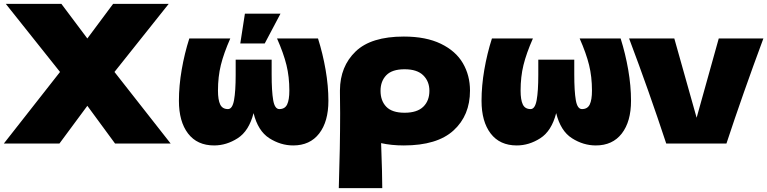

<svg xmlns="http://www.w3.org/2000/svg" viewBox="-20 -746 3988 998"><path d="M575 -372 867 0H578L434 -196L289 0H0L292 -372L10 -726H299L434 -546L568 -726H857Z M1633 -546Q1658 -467 1672.5 -383Q1687 -299 1687 -222Q1687 -114 1639 -52Q1591 10 1504 10Q1439 10 1380 -27.5Q1321 -65 1298 -158Q1274 -65 1215.5 -27.5Q1157 10 1093 10Q1005 10 957.5 -52Q910 -114 910 -222Q910 -300 924.5 -384Q939 -468 964 -546H1177Q1143 -469 1128 -408Q1113 -347 1113 -275Q1113 -227 1124.5 -203Q1136 -179 1165 -179Q1188 -179 1196.5 -225.5Q1205 -272 1205 -357V-436H1392V-359Q1392 -272 1400 -225.5Q1408 -179 1432 -179Q1461 -179 1472.5 -203Q1484 -227 1484 -275Q1484 -347 1469 -408Q1454 -469 1420 -546ZM1356 -520H1229L1253 -675H1438Z M2423 -275Q2423 -146 2337.5 -68Q2252 10 2079 10Q2014 10 1961 -2Q1967 160 1967 232H1741Q1748 15 1748 -157L1747 -264V-275V-277Q1748 -401 1828.5 -478.5Q1909 -556 2079 -556Q2194 -556 2271.5 -518.5Q2349 -481 2386 -417.5Q2423 -354 2423 -275ZM2212 -274Q2212 -323 2180 -354.5Q2148 -386 2083 -386Q2018 -386 1988 -355Q1958 -324 1958 -274Q1958 -222 1988 -191Q2018 -160 2083 -160Q2148 -160 2180 -191Q2212 -222 2212 -274Z M3206 -546Q3231 -467 3245.5 -383Q3260 -299 3260 -222Q3260 -114 3212 -52Q3164 10 3077 10Q3012 10 2953 -27.5Q2894 -65 2871 -158Q2847 -65 2788.5 -27.5Q2730 10 2666 10Q2578 10 2530.5 -52Q2483 -114 2483 -222Q2483 -300 2497.5 -384Q2512 -468 2537 -546H2750Q2716 -469 2701 -408Q2686 -347 2686 -275Q2686 -227 2697.5 -203Q2709 -179 2738 -179Q2761 -179 2769.5 -225.5Q2778 -272 2778 -357V-436H2965V-359Q2965 -272 2973 -225.5Q2981 -179 3005 -179Q3034 -179 3045.5 -203Q3057 -227 3057 -275Q3057 -347 3042 -408Q3027 -469 2993 -546Z M3948 -546Q3840 -255 3756 0H3443Q3353 -273 3250 -546H3485L3601 -134L3716 -546Z"/></svg>

Font: Mantou Sans
Style: Regular
Weight: 400
Designer: Mant0u / artakana
Foundry: Mant0u / artakana
Version: Version 1.001;October 22, 2023;FontCreator 14.0.0.2901 64-bi